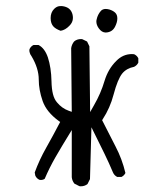

<svg xmlns="http://www.w3.org/2000/svg" viewBox="-20 -622 540 648"><path d="M390.1 -24.9Q398.9 -29.3 403.3 -38.1Q392.1 -85.4 370.1 -127.4Q348.1 -169.4 324.7 -216.3L326.7 -219.7Q351.6 -257.8 363.3 -302.7Q377 -354.5 392.6 -374Q407.2 -391.6 432.6 -396.5Q442.4 -401.4 446.8 -410.6V-425.3Q442.4 -434.6 432.6 -439Q428.7 -439.5 425.3 -439.5Q395 -439.5 372.6 -416.5Q345.2 -389.6 333 -349.6Q320.3 -306.6 297.4 -267.1L284.2 -243.7L281.7 -465.8L273.9 -481.9L257.8 -489.7Q255.9 -490.2 253.9 -490.2Q239.3 -490.2 230 -481.9Q222.2 -472.2 220.2 -459.5L222.2 -244.6L212.4 -248Q189 -256.3 172.4 -276.4Q163.1 -287.1 158.7 -304.7Q154.3 -322.3 153.8 -347.7Q152.8 -394 141.6 -428.2Q130.9 -459.5 109.9 -470.2H93.3Q84 -465.8 79.6 -456.1Q79.1 -454.1 79.1 -452.4Q79.1 -450.7 79.3 -448.5Q79.6 -446.3 80.6 -443.4Q82 -438 85.9 -433.1Q110.8 -391.6 110.8 -353.5Q110.8 -318.8 124 -280.8Q137.2 -243.7 178.2 -213.9L183.1 -210.4Q158.7 -163.6 135.7 -123Q112.8 -82.5 97.2 -40L99.1 -29.3Q103.5 -19.5 113.3 -15.1Q115.2 -14.6 117.2 -14.6Q125.5 -14.6 130.9 -18.6Q146.5 -55.2 166.7 -90.6Q187 -126 222.2 -183.1V-23.9Q223.6 -11.2 231.4 -2L248 6.3Q250 6.8 252 6.8Q266.1 6.8 275.4 -1L283.7 -17.6L288.6 -192.4Q316.9 -135.3 332.3 -103.8Q347.7 -72.3 361.3 -40Q365.7 -29.8 375.5 -24.9ZM349.6 -589.8Q342.3 -591.8 336.9 -591.8Q326.2 -591.8 320.3 -585Q309.6 -572.8 306.2 -556.6Q305.2 -553.2 305.2 -549.3Q305.2 -538.1 313 -526.9Q323.2 -512.2 336.9 -512.2Q359.4 -513.2 368.7 -532.7Q376 -547.4 376 -559.8Q376 -572.3 368.9 -579.1Q361.8 -585.9 349.6 -589.8ZM213.9 -534.7Q226.1 -546.4 226.1 -561.5Q226.1 -573.2 221.2 -582.5Q214.8 -595.2 199.2 -599.6Q191.4 -601.6 186.8 -601.6Q182.1 -601.6 179.2 -601.1Q170.4 -599.6 162.6 -591.8Q150.9 -580.1 150.9 -561Q150.9 -542 161.1 -531.7Q168.9 -523.9 184.6 -518.1Q200.2 -520.5 213.9 -534.7Z"/></svg>

Font: Bakudai
Style: ExtraLight
Weight: 200
Version: Version 1.48